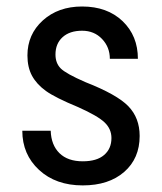

<svg xmlns="http://www.w3.org/2000/svg" viewBox="-20 -558 496 588"><path d="M321.3 -135.3C321.3 -113.4 313.8 -96.1 298.8 -83.3C283.9 -70.4 262 -64 233.4 -64C202.8 -64 179 -72.3 162.1 -88.9C145.2 -105.5 136.2 -128.4 135.3 -157.7H48.3C48.3 -109.2 65.4 -69.2 99.6 -37.6C133.8 -6 178.4 9.8 233.4 9.8C286.5 9.8 328.8 -4 360.4 -31.5C391.9 -59 407.7 -95.7 407.7 -141.6C407.7 -178.4 396.2 -208.7 373 -232.7C349.9 -256.6 306.3 -281.1 242.2 -306.2C201.8 -323.7 176.4 -337.9 165.8 -348.6C155.2 -359.4 149.9 -373.5 149.9 -391.1C149.9 -413.2 157.1 -430.9 171.6 -444.1C186.1 -457.3 206.1 -463.9 231.4 -463.9C256.2 -463.9 276.5 -455.5 292.5 -438.7C308.4 -422 316.4 -401.7 316.4 -377.9H402.3C402.3 -424.8 386.7 -463.2 355.5 -493.2C324.2 -523.1 282.9 -538.1 231.4 -538.1C182.6 -538.1 142.5 -523.8 111.1 -495.4C79.7 -466.9 64 -431.2 64 -388.2C64 -364.1 68.7 -343.3 78.1 -325.9C87.6 -308.5 101.8 -293 120.8 -279.3C139.9 -265.6 172.7 -249.2 219.2 -230C259.3 -212.1 286.3 -196.5 300.3 -183.1C314.3 -169.8 321.3 -153.8 321.3 -135.3Z"/></svg>

Font: Roboto Condensed
Style: Regular
Weight: 400
Designer: Google
Version: Version 2.134; 2016